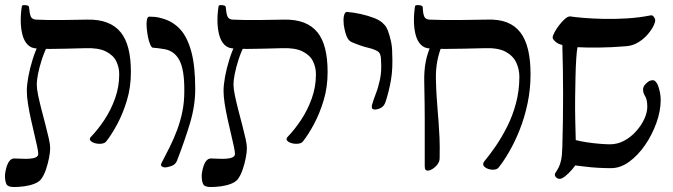

<svg xmlns="http://www.w3.org/2000/svg" viewBox="-37 -671 2711 773"><path d="M391 -102Q385 -94 371.5 -92.5Q358 -91 345.5 -94.5Q333 -98 327 -105Q321 -112 330 -121Q357 -149 383 -188Q409 -227 426 -274Q443 -321 443 -372Q443 -400 431 -424.5Q419 -449 389 -464Q359 -479 306 -477Q263 -476 228.5 -475Q194 -474 165 -474Q136 -474 109 -476Q88 -477 74 -491.5Q60 -506 53.5 -530.5Q47 -555 46.5 -585Q46 -615 51 -646Q52 -650 59 -650.5Q66 -651 73 -649Q80 -647 80 -641Q82 -616 87 -604.5Q92 -593 108 -592Q132 -591 157 -590.5Q182 -590 219 -590.5Q256 -591 314 -592Q361 -593 394.5 -580Q428 -567 449 -541Q470 -515 480 -475Q490 -435 490 -381Q490 -320 474 -267Q458 -214 435.5 -172Q413 -130 391 -102ZM19 82Q-6 82 -11.5 69.5Q-17 57 -17 36Q-17 31 -15 19.5Q-13 8 -9 -4Q-5 -16 2.5 -24.5Q10 -33 20 -33Q33 -33 49.5 -32Q66 -31 81.5 -32Q97 -33 107 -37.5Q117 -42 117 -52Q117 -60 112.5 -81.5Q108 -103 101 -132Q94 -161 87 -193Q80 -225 75.5 -254Q71 -283 71 -305Q71 -329 77 -362Q83 -395 94 -430.5Q105 -466 120 -496L159 -497Q142 -464 131.5 -431.5Q121 -399 116 -373Q111 -347 111 -331Q111 -314 116.5 -287.5Q122 -261 130 -230Q138 -199 146 -168.5Q154 -138 159.5 -113.5Q165 -89 165 -75Q165 -59 160.5 -35.5Q156 -12 148 11.5Q140 35 128 51Q119 62 101 69Q83 76 61 79Q39 82 19 82Z M626 3Q621 3 614.5 -1Q608 -5 614 -16Q631 -48 647 -80.5Q663 -113 676 -147.5Q689 -182 697 -220.5Q705 -259 705 -303Q706 -391 684.5 -430Q663 -469 619 -474Q609 -476 599 -477Q589 -478 578 -479Q573 -480 567.5 -492.5Q562 -505 558.5 -523.5Q555 -542 553.5 -560.5Q552 -579 554.5 -591.5Q557 -604 564 -604Q575 -604 587 -603Q599 -602 619 -596Q660 -584 688.5 -553Q717 -522 733 -464Q749 -406 749 -313Q749 -246 728.5 -177Q708 -108 676 -25Q670 -9 654 -3Q638 3 626 3Z M1183 -102Q1177 -94 1163.5 -92.5Q1150 -91 1137.5 -94.5Q1125 -98 1119 -105Q1113 -112 1122 -121Q1149 -149 1175 -188Q1201 -227 1218 -274Q1235 -321 1235 -372Q1235 -400 1223 -424.5Q1211 -449 1181 -464Q1151 -479 1098 -477Q1055 -476 1020.5 -475Q986 -474 957 -474Q928 -474 901 -476Q880 -477 866 -491.5Q852 -506 845.5 -530.5Q839 -555 838.5 -585Q838 -615 843 -646Q844 -650 851 -650.5Q858 -651 865 -649Q872 -647 872 -641Q874 -616 879 -604.5Q884 -593 900 -592Q924 -591 949 -590.5Q974 -590 1011 -590.5Q1048 -591 1106 -592Q1153 -593 1186.5 -580Q1220 -567 1241 -541Q1262 -515 1272 -475Q1282 -435 1282 -381Q1282 -320 1266 -267Q1250 -214 1227.5 -172Q1205 -130 1183 -102ZM811 82Q786 82 780.5 69.5Q775 57 775 36Q775 31 777 19.5Q779 8 783 -4Q787 -16 794.5 -24.5Q802 -33 812 -33Q825 -33 841.5 -32Q858 -31 873.5 -32Q889 -33 899 -37.5Q909 -42 909 -52Q909 -60 904.5 -81.5Q900 -103 893 -132Q886 -161 879 -193Q872 -225 867.5 -254Q863 -283 863 -305Q863 -329 869 -362Q875 -395 886 -430.5Q897 -466 912 -496L951 -497Q934 -464 923.5 -431.5Q913 -399 908 -373Q903 -347 903 -331Q903 -314 908.5 -287.5Q914 -261 922 -230Q930 -199 938 -168.5Q946 -138 951.5 -113.5Q957 -89 957 -75Q957 -59 952.5 -35.5Q948 -12 940 11.5Q932 35 920 51Q911 62 893 69Q875 76 853 79Q831 82 811 82Z M1472 -230Q1466 -230 1462.5 -233Q1459 -236 1460 -246Q1466 -268 1476 -293.5Q1486 -319 1493 -352Q1500 -385 1497 -429Q1497 -456 1483.5 -464.5Q1470 -473 1444 -479Q1418 -485 1380 -501Q1370 -505 1363 -516Q1356 -527 1350 -554Q1348 -562 1347 -571Q1346 -580 1346 -589.5Q1346 -599 1347.5 -606.5Q1349 -614 1352 -618.5Q1355 -623 1360 -623Q1386 -621 1415.5 -614.5Q1445 -608 1470.5 -598Q1496 -588 1509 -573Q1518 -565 1525 -546.5Q1532 -528 1537 -505Q1542 -482 1542 -458Q1545 -394 1537 -348.5Q1529 -303 1515 -260Q1509 -243 1496 -236.5Q1483 -230 1472 -230Z M1684 16Q1680 16 1676.5 12.5Q1673 9 1673 -2Q1673 -47 1673 -79Q1673 -111 1673 -138Q1673 -165 1673 -193Q1673 -221 1672.5 -256.5Q1672 -292 1671 -342Q1670 -386 1677 -422.5Q1684 -459 1700 -493H1744Q1730 -459 1723.5 -424.5Q1717 -390 1718 -351Q1719 -311 1721 -281.5Q1723 -252 1725 -227Q1727 -202 1729 -176Q1731 -150 1732.5 -116Q1734 -82 1733 -34Q1733 -21 1724.5 -9.5Q1716 2 1704.5 9Q1693 16 1684 16ZM1634 -646Q1635 -650 1642.5 -650.5Q1650 -651 1657.5 -649Q1665 -647 1665 -641Q1666 -616 1671 -604.5Q1676 -593 1692 -592Q1719 -591 1747 -590.5Q1775 -590 1816.5 -590.5Q1858 -591 1922 -592Q1970 -594 2003.5 -581Q2037 -568 2058 -540.5Q2079 -513 2089 -471Q2099 -429 2099 -372Q2099 -312 2087 -255Q2075 -198 2055.5 -149Q2036 -100 2013.5 -61Q1991 -22 1970 4Q1964 11 1951.5 12Q1939 13 1927 8.5Q1915 4 1910 -4Q1905 -12 1914 -23Q1935 -48 1959 -83Q1983 -118 2005 -161.5Q2027 -205 2040.5 -256Q2054 -307 2054 -362Q2054 -392 2041.5 -419Q2029 -446 1999 -462.5Q1969 -479 1914 -477Q1867 -476 1828 -475Q1789 -474 1756 -474Q1723 -474 1692 -476Q1671 -477 1657 -491.5Q1643 -506 1636.5 -530.5Q1630 -555 1629.5 -585Q1629 -615 1634 -646Z M2188 -520Q2188 -527 2195.5 -541Q2203 -555 2214.5 -570Q2226 -585 2237.5 -595Q2249 -605 2258 -605Q2277 -602 2312.5 -599Q2348 -596 2393.5 -595Q2439 -594 2488 -597Q2537 -600 2582 -609Q2590 -611 2595.5 -603Q2601 -595 2601 -591Q2601 -580 2592 -563Q2583 -546 2567 -528.5Q2551 -511 2530 -499Q2509 -487 2485 -485Q2424 -480 2373.5 -479.5Q2323 -479 2288 -481Q2285 -466 2283 -435Q2281 -404 2280 -363Q2279 -322 2278.5 -276.5Q2278 -231 2279 -187Q2280 -143 2281 -107Q2300 -102 2326.5 -98Q2353 -94 2378.5 -92Q2404 -90 2419 -90Q2449 -90 2476 -104.5Q2503 -119 2524 -142.5Q2545 -166 2557 -192Q2569 -218 2569 -241Q2569 -270 2560.5 -283.5Q2552 -297 2552 -310Q2552 -320 2558.5 -328.5Q2565 -337 2573.5 -342.5Q2582 -348 2591 -348Q2600 -348 2604 -340Q2609 -336 2613 -324.5Q2617 -313 2620 -298.5Q2623 -284 2623 -269Q2623 -225 2606 -177Q2589 -129 2560.5 -87.5Q2532 -46 2496.5 -20Q2461 6 2423 6Q2397 6 2370.5 4.5Q2344 3 2320 0Q2296 -3 2279 -5Q2267 12 2252 26.5Q2237 41 2227 46Q2218 51 2210 48Q2202 45 2198.5 38.5Q2195 32 2199 25Q2207 13 2212.5 2.5Q2218 -8 2222 -26.5Q2226 -45 2227 -80Q2230 -181 2230 -285.5Q2230 -390 2227 -490Q2211 -493 2199.5 -503Q2188 -513 2188 -520Z"/></svg>

Font: Noto Rashi Hebrew
Style: Regular
Weight: 400
Version: Version 1.006